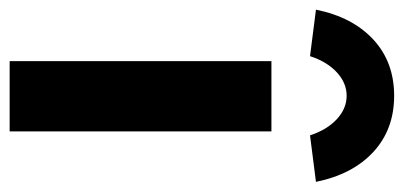

<svg xmlns="http://www.w3.org/2000/svg" viewBox="-272 -582 817 388"><g transform="rotate(90 136.0 -388.5)"><path d="M66 0V-529H208V0ZM-38 -619Q-23 -693 22.5 -735Q68 -777 136 -777Q204 -777 249.5 -735Q295 -693 310 -619L216 -607Q205 -641 183.5 -661Q162 -681 136 -681Q110 -681 88.5 -661Q67 -641 56 -607Z"/></g></svg>

Font: Our Lexend SemiBold
Style: Regular
Weight: 600
Designer: Bonnie Shaver-Troup, Thomas Jockin
Foundry: Lexend
Version: Version 1.007